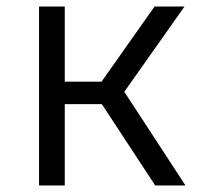

<svg xmlns="http://www.w3.org/2000/svg" viewBox="-20 -570 640 590"><path d="M179 0V-250H293L457 0H550L362 -288L547 -550H455L292 -319H179V-550H100V0Z"/></svg>

Font: Tekne LDO Light
Style: Regular
Weight: 300
Monospace: yes
Designer: Alessio Laiso, Mario Rullo, Paolo Rosset
Foundry: Alessio Laiso
Version: Version 1.000;hotconv 1.0.109;makeotfexe 2.5.65596